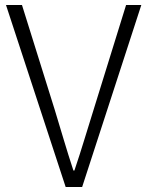

<svg xmlns="http://www.w3.org/2000/svg" viewBox="-20 -749 590 769"><path d="M243 0H309L546 -729H485L355 -310C327 -222 308 -154 278 -66H274C245 -154 226 -222 199 -310L68 -729H4Z"/></svg>

Font: Noto Sans CJK JP Light
Style: Regular
Weight: 300
Designer: Ryoko NISHIZUKA (kana & ideographs); Paul D. Hunt (Latin, Greek & Cyrillic); Wenlong ZHANG (bopomofo); Sandoll Communica
Foundry: Adobe Systems Incorporated
Version: Version 1.004;PS 1.004;hotconv 1.0.82;makeotf.lib2.5.63406